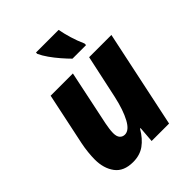

<svg xmlns="http://www.w3.org/2000/svg" viewBox="-217 -887 1019 1019"><g transform="rotate(-45 292.5 -378.0)"><path d="M184 10Q114 10 81.5 -33.5Q49 -77 49 -144Q49 -167 52 -196.5Q55 -226 61 -255L123 -549H290L225 -239Q222 -223 219.5 -206Q217 -189 217 -174Q217 -148 228 -136Q239 -124 256 -124Q288 -124 314.5 -173Q341 -222 359 -303L412 -549H579L463 0H332L339 -90H335Q307 -42 271 -16Q235 10 184 10ZM344 -606Q324 -626 301.5 -652Q279 -678 260 -705Q241 -732 230 -756V-766H400Q406 -733 417.5 -694.5Q429 -656 446 -618V-606Z"/></g></svg>

Font: Noto Sans Disp ExtBd
Style: Italic
Weight: 800
Italic angle: -12°
Designer: Monotype Design Team
Foundry: Monotype Imaging Inc.
Version: Version 2.000;GOOG;noto-source:20170915:90ef993387c0